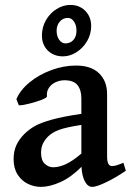

<svg xmlns="http://www.w3.org/2000/svg" viewBox="-20 -730 526 765"><path d="M304.7 -65.4Q263.7 -23.9 220.9 -4.6Q178.2 14.6 143.1 14.6Q115.7 14.6 90.8 2.4Q65.9 -9.8 50 -34.7Q34.2 -59.6 34.2 -95.7Q34.2 -127.9 45.4 -151.9Q56.6 -175.8 76.7 -195.8Q94.7 -213.9 118.2 -227.3Q141.6 -240.7 186 -253.2Q230.5 -265.6 304.2 -276.4V-337.9Q304.2 -371.6 288.8 -390.9Q273.4 -410.2 236.8 -410.2Q218.3 -410.2 201.4 -402.3Q184.6 -394.5 174.8 -379.9Q165 -365.2 167 -346.2Q167.5 -340.8 146.2 -332.5Q125 -324.2 98.1 -317.4Q71.3 -310.5 59.1 -310.5Q55.7 -310.5 54.7 -311L45.4 -335Q60.5 -371.1 97.9 -401.9Q135.3 -432.6 184.6 -450.7Q233.9 -468.8 282.7 -468.8Q343.3 -468.8 375 -437.7Q406.7 -406.7 406.7 -355V-106.4Q406.7 -68.4 426.3 -68.4Q433.6 -68.4 443.4 -71Q453.1 -73.7 471.7 -81.5L481.4 -49.8Q440.9 -22 402.6 -3.7Q364.3 14.6 347.7 14.6Q330.1 14.6 318.4 -6.8Q306.6 -28.3 304.7 -65.4ZM304.2 -232.4Q242.2 -222.7 214.8 -212.4Q187.5 -202.1 171.9 -186.5Q158.2 -172.9 150.9 -157.2Q143.6 -141.6 143.6 -121.6Q143.6 -90.3 158.9 -76.9Q174.3 -63.5 191.4 -63.5Q215.3 -63.5 242.4 -75.9Q269.5 -88.4 304.2 -118.2ZM147 -587.9Q147 -621.6 163.1 -649.7Q179.2 -677.7 205.6 -694.1Q231.9 -710.4 260.7 -710.4Q284.7 -710.4 303.5 -699.5Q322.3 -688.5 332.8 -669.4Q343.3 -650.4 343.3 -627Q343.3 -593.8 326.9 -565.9Q310.5 -538.1 284.4 -521.7Q258.3 -505.4 230.5 -505.4Q206.5 -505.4 187.5 -515.9Q168.5 -526.4 157.7 -545.2Q147 -564 147 -587.9ZM205.6 -607.9Q205.6 -585.9 215.8 -571.5Q226.1 -557.1 240.7 -557.1Q260.3 -557.1 272.5 -570.8Q284.7 -584.5 284.7 -606.9Q284.7 -629.9 274.7 -644.3Q264.6 -658.7 250.5 -658.7Q231 -658.7 218.3 -644Q205.6 -629.4 205.6 -607.9Z"/></svg>

Font: David Libre Medium
Style: Regular
Weight: 500
Version: Version 1.000